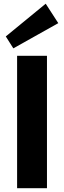

<svg xmlns="http://www.w3.org/2000/svg" viewBox="-20 -995 339 1015"><path d="M228.3 -700V0H70.4V-700ZM288.1 -872.6 50.5 -739.4 10.6 -802.4 221.6 -975.4Z"/></svg>

Font: Pathway Extreme 8pt Thin
Style: Regular
Weight: 100
Designer: Eduardo Rodriguez Tunni
Foundry: Eduardo Rodriguez Tunni
Version: Version 1.000